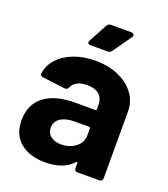

<svg xmlns="http://www.w3.org/2000/svg" viewBox="-132 -799 791 902"><g transform="rotate(20 264.0 -348.5)"><path d="M482 -351V-17Q482 0 465 0H358Q341 0 341 -17V-41Q341 -45 339 -45.5Q337 -46 334 -43Q288 8 197 8Q120 8 73 -30Q26 -68 26 -142Q26 -219 80 -261.5Q134 -304 234 -304H335Q341 -304 341 -310V-331Q341 -364 320.5 -382.5Q300 -401 261 -401Q231 -401 211.5 -391Q192 -381 185 -363Q179 -349 165 -350L54 -364Q46 -365 41.5 -368.5Q37 -372 38 -378Q43 -419 72.5 -452Q102 -485 150.5 -503.5Q199 -522 258 -522Q323 -522 374 -499.5Q425 -477 453.5 -438Q482 -399 482 -351ZM341 -179V-214Q341 -220 335 -220H264Q219 -220 193 -203Q167 -186 167 -155Q167 -128 186.5 -112.5Q206 -97 238 -97Q281 -97 311 -120Q341 -143 341 -179ZM196 -593Q196 -598 199 -602L248 -693Q254 -705 268 -705H369Q376 -705 380 -702Q384 -699 384 -694Q384 -689 380 -684L316 -593Q308 -582 295 -582H211Q196 -582 196 -593Z"/></g></svg>

Font: Barlow
Style: Bold
Weight: 700
Designer: Jeremy Tribby
Foundry: Jeremy Tribby
Version: Version 1.101 August 23, 2024